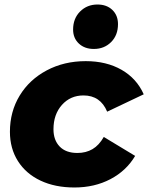

<svg xmlns="http://www.w3.org/2000/svg" viewBox="-20 -822 657 851"><path d="M24 -238Q24 -327 67 -398Q110 -469 187 -510Q264 -551 360 -551Q452 -551 519 -512.5Q586 -474 617 -404L455 -327Q425 -399 350 -399Q292 -399 254.5 -357Q217 -315 217 -249Q217 -201 244.5 -172.5Q272 -144 323 -144Q361 -144 390 -161Q419 -178 440 -215L579 -131Q540 -65 469.5 -28Q399 9 310 9Q224 9 159.5 -21.5Q95 -52 59.5 -108Q24 -164 24 -238ZM304 -691Q304 -740 335 -771Q366 -802 412 -802Q453 -802 478 -778Q503 -754 503 -715Q503 -666 472.5 -635.5Q442 -605 396 -605Q355 -605 329.5 -629Q304 -653 304 -691Z"/></svg>

Font: Montserrat Alternates ExtraBold
Style: Italic
Weight: 800
Italic angle: -11.3°
Designer: Julieta Ulanovsky
Foundry: Julieta Ulanovsky
Version: Version 7.200